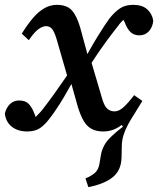

<svg xmlns="http://www.w3.org/2000/svg" viewBox="-28 -529 653 793"><path d="M337 244 325 208Q349 198 364 185Q379 172 383 146L389 110Q393 89 402.5 71.5Q412 54 431 35.5Q450 17 480 -6L463 -27L530 -111L560 -112Q544 -85 528.5 -61Q513 -37 501 -15Q489 7 482 29.5Q475 52 475 77L474 121Q473 174 438 202.5Q403 231 337 244ZM399 14Q370 14 350.5 3.5Q331 -7 318 -29Q305 -51 294 -86L267 -182L259 -183L205 -370Q196 -399 186.5 -410Q177 -421 162 -421Q149 -421 132 -409.5Q115 -398 91 -363L62 -390Q86 -429 109 -455.5Q132 -482 156 -495.5Q180 -509 207 -509Q248 -509 268.5 -486.5Q289 -464 303 -416L334 -302L341 -301L392 -128Q401 -94 413.5 -81.5Q426 -69 445 -69Q463 -69 482 -86Q501 -103 526 -136L560 -112Q523 -55 484 -20.5Q445 14 399 14ZM-8 -60Q-2 -85 13.5 -99.5Q29 -114 51 -114Q77 -114 91 -99.5Q105 -85 116 -55L129 -20L97 -34L114 -40Q123 -50 131.5 -58.5Q140 -67 148 -77Q172 -108 196 -141.5Q220 -175 244 -210Q268 -245 289 -280L304 -252Q266 -178 235.5 -127Q205 -76 178 -41Q158 -14 137.5 0Q117 14 84 14Q46 14 21 -5.5Q-4 -25 -8 -60ZM320 -222 303 -250Q343 -326 374 -376.5Q405 -427 425 -454Q447 -481 468.5 -495Q490 -509 522 -509Q559 -509 579.5 -491Q600 -473 605 -444Q603 -418 587.5 -400.5Q572 -383 548 -383Q525 -383 511 -396.5Q497 -410 487 -437L469 -472L510 -459L491 -456Q483 -449 474.5 -440Q466 -431 459 -421Q436 -392 412.5 -360Q389 -328 366 -293.5Q343 -259 320 -222Z"/></svg>

Font: Source Serif 4 SemiBold
Style: Italic
Weight: 600
Italic angle: -12°
Designer: Frank Grießhammer
Foundry: Adobe Systems Incorporated
Version: Version 4.004;hotconv 1.0.116;makeotfexe 2.5.65601